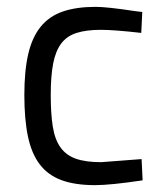

<svg xmlns="http://www.w3.org/2000/svg" viewBox="-20 -530 476 560"><path d="M259 -510Q292 -510 371 -498L395 -495L392 -434Q313 -443 274 -443Q232 -443 203.5 -434Q175 -425 158.5 -403Q142 -381 135 -344.5Q128 -308 128 -253Q128 -198 134 -160.5Q140 -123 156.5 -100Q173 -77 201.5 -67Q230 -57 275 -57L393 -66L396 -4Q349 3 314.5 6.5Q280 10 257 10Q199 10 159.5 -4.5Q120 -19 96 -50.5Q72 -82 61.5 -132Q51 -182 51 -253Q51 -324 62.5 -373Q74 -422 99 -452.5Q124 -483 163.5 -496.5Q203 -510 259 -510Z"/></svg>

Font: Sunflower Light
Style: Regular
Weight: 300
Designer: JIKJI
Foundry: JIKJI
Version: Version 1.00